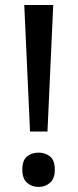

<svg xmlns="http://www.w3.org/2000/svg" viewBox="-20 -734 310 768"><path d="M169.9 -208H100.1L77.1 -713.9H192.9ZM69.3 -55.7Q69.3 -92.8 88.1 -108.2Q106.9 -123.5 134.3 -123.5Q161.1 -123.5 180.2 -108.2Q199.2 -92.8 199.2 -55.7Q199.2 -19.5 180.2 -2.9Q161.1 13.7 134.3 13.7Q106.9 13.7 88.1 -2.9Q69.3 -19.5 69.3 -55.7Z"/></svg>

Font: Open Sans Medium
Style: Regular
Weight: 500
Designer: Monotype Design Team
Foundry: Monotype Imaging Inc.
Version: Version 3.000